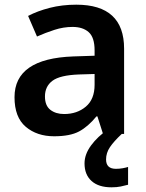

<svg xmlns="http://www.w3.org/2000/svg" viewBox="-20 -572 625 820"><path d="M306 -552Q510 -552 510 -364V0H420L396 -75H392Q356 -31 317.5 -10.5Q279 10 211 10Q138 10 90 -30.5Q42 -71 42 -157Q42 -322 293 -331L384 -334V-357Q384 -412 359 -434.5Q334 -457 290 -457Q251 -457 212.5 -444.5Q174 -432 138 -416L100 -504Q140 -525 192.5 -538.5Q245 -552 306 -552ZM318 -254Q236 -251 204 -227Q172 -203 172 -160Q172 -121 195 -103Q218 -85 254 -85Q309 -85 346.5 -116.5Q384 -148 384 -210V-256ZM433 109Q433 149 475 149Q490 149 504 146.5Q518 144 527 141V217Q512 221 495.5 224.5Q479 228 456 228Q401 228 371 201Q341 174 341 126Q341 87 369 49Q397 11 441 -19L500 0Q466 32 449.5 56.5Q433 81 433 109Z"/></svg>

Font: Noto Sans Thai Looped SemiBold
Style: Regular
Weight: 600
Designer: Sasikarn Vongin, Ben Mitchell
Foundry: The Fontpad Ltd
Version: Version 1.001; ttfautohint (v1.8.4.7-5d5b)